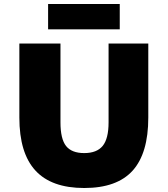

<svg xmlns="http://www.w3.org/2000/svg" viewBox="-20 -929 840 962"><path d="M77 -340V-711H283V-316Q283 -233 311 -197.5Q339 -162 402 -162Q465 -162 494.5 -198Q524 -234 524 -316V-711H723V-340Q723 -161 644.5 -74Q566 13 402 13Q238 13 157.5 -74.5Q77 -162 77 -340ZM221 -909H580V-782H221Z"/></svg>

Font: Nebula Sans Black
Style: Regular
Weight: 900
Designer: Paul D. Hunt for Adobe (as Source Sans)
Foundry: Nebula Entertainment & Broadcasting LLC
Version: Version 1.010